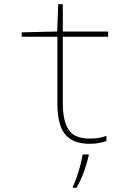

<svg xmlns="http://www.w3.org/2000/svg" viewBox="-20 -679 640 920"><path d="M411 10Q351 10 317 -13Q283 -36 269 -78.5Q255 -121 255 -180V-503H84V-524L254 -528L259 -659H281V-528H498V-503H281V-183Q281 -102 308 -58.5Q335 -15 411 -15Q436 -15 455 -18.5Q474 -22 490 -28V-3Q474 2 455.5 6Q437 10 411 10ZM329 215Q337 200 347 171.5Q357 143 365 112.5Q373 82 376 61H405V67Q396 106 381.5 146Q367 186 346 221H329Z"/></svg>

Font: Noto Sans Mono Thin
Style: Regular
Weight: 100
Designer: Monotype Design Team
Foundry: Monotype Imaging Inc.
Version: Version 2.014